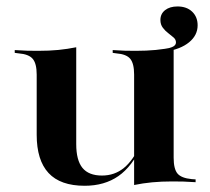

<svg xmlns="http://www.w3.org/2000/svg" viewBox="-20 -576 665 607"><path d="M503.2 -412.9 499.2 -421Q519.4 -424.2 527.8 -429Q536.3 -433.9 536.3 -441.9Q536.3 -450.8 529 -457.3Q521.8 -463.7 512.1 -471Q502.4 -478.2 494.8 -488.3Q487.1 -498.4 487.1 -512.9Q487.1 -532.3 502 -544Q516.9 -555.6 541.1 -555.6Q570.2 -555.6 587.5 -539.1Q604.8 -522.6 604.8 -496Q604.8 -464.5 577.8 -442.3Q550.8 -420.2 503.2 -412.9ZM221 -417.7V-208.9H96V-340.3Q96 -375 83.5 -389.9Q71 -404.8 38.7 -407.3L26.6 -408.9V-417.7Q50 -416.1 65.3 -415.7Q80.6 -415.3 100 -415.3Q135.5 -415.3 164.5 -418.1Q193.5 -421 221 -426.6ZM221 -208.9V-120.2Q221 -69.4 240.7 -45.2Q260.5 -21 302.4 -21Q341.9 -21 371.4 -44.8Q400.8 -68.5 425 -121L427.4 -115.3Q398.4 -50 354.4 -19.4Q310.5 11.3 247.6 11.3Q171 11.3 133.5 -29Q96 -69.4 96 -150V-208.9ZM404 0V-208.9H529V-77.4Q529 -41.9 541.1 -27.4Q553.2 -12.9 586.3 -9.7L598.4 -8.9V0Q575 -1.6 559.7 -2Q544.4 -2.4 524.2 -2.4Q490.3 -2.4 460.9 0.4Q431.5 3.2 404 8.9ZM529 -417.7V-208.9H404V-340.3Q404 -375 391.9 -389.9Q379.8 -404.8 347.6 -407.3L336.3 -408.9V-417.7Q359.7 -416.1 374.6 -415.7Q389.5 -415.3 408.9 -415.3Q443.5 -415.3 472.6 -418.1Q501.6 -421 529 -426.6Z"/></svg>

Font: Playfair 144pt SemiExpanded ExtraBold
Style: Regular
Weight: 800
Width: 6
Designer: Claus Eggers Sørensen
Foundry: Claus Eggers Sørensen
Version: Version 2.203